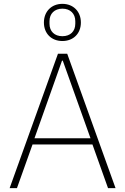

<svg xmlns="http://www.w3.org/2000/svg" viewBox="-20 -977 650 997"><path d="M541 0 460 -227H149L68 0H30L281 -698H329L580 0ZM306 -662H302L159 -259H450ZM304 -764C247 -764 208 -803 208 -860C208 -917 247 -957 304 -957C361 -957 400 -917 400 -860C400 -803 361 -764 304 -764ZM304 -789C345 -789 371 -814 371 -854V-867C371 -906 345 -932 304 -932C263 -932 237 -906 237 -867V-854C237 -814 263 -789 304 -789Z"/></svg>

Font: Plexus Sans ExtraLight
Style: Regular
Weight: 250
Version: Version 2.001;PS 002.001;hotconv 1.0.70;makeotf.lib2.5.58329